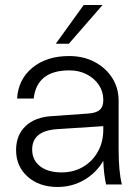

<svg xmlns="http://www.w3.org/2000/svg" viewBox="-20 -734 547 764"><path d="M388 -714 254 -560H202L313 -714ZM452 -141Q452 -51 465 0H402Q393 -41 391 -94Q363 -46 315 -18Q267 10 209 10Q136 10 90 -31Q44 -72 44 -137Q44 -196 81.5 -232Q119 -268 187 -272L329 -282Q362 -284 376.5 -296.5Q391 -309 391 -335V-337Q391 -370 373 -396.5Q355 -423 324.5 -438.5Q294 -454 256 -454Q127 -454 114 -342H48Q53 -419 109.5 -465Q166 -511 255 -511Q312 -511 356.5 -487.5Q401 -464 426.5 -424Q452 -384 452 -333ZM108 -139Q108 -97 139.5 -72.5Q171 -48 225 -48Q273 -48 310.5 -70Q348 -92 369.5 -130.5Q391 -169 391 -218V-232L206 -220Q108 -213 108 -139Z"/></svg>

Font: Overused Grotesk Book
Style: Regular
Weight: 350
Version: Version 0.003